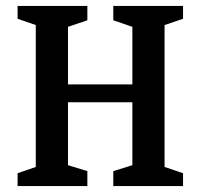

<svg xmlns="http://www.w3.org/2000/svg" viewBox="-20 -624 672 644"><path d="M39 -43 100 -64V-540L39 -561V-604H273V-556L208 -534V-341H424V-534L360 -556V-604H594V-561L532 -540V-64L594 -43V0H360V-50L424 -70V-281H208V-70L273 -50V0H39Z"/></svg>

Font: Grenze Medium
Style: Regular
Weight: 500
Designer: Renata Polastri
Foundry: Omnibus-Type
Version: Version 1.002; ttfautohint (v1.8)